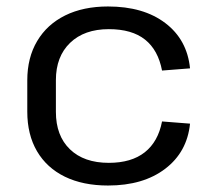

<svg xmlns="http://www.w3.org/2000/svg" viewBox="-20 -568 658 596"><path d="M315.3 7.9Q237.7 7.9 181.4 -19.5Q125.2 -46.9 94.9 -98.5Q64.7 -150.1 64.7 -221.4V-318.6Q64.7 -389.1 95.4 -440.6Q126 -492.2 182.3 -520.1Q238.6 -547.9 315.3 -547.9Q425.4 -547.9 493.1 -496.4Q560.9 -445 569.9 -355.8L483 -349Q470.9 -412.7 430.2 -445.1Q389.5 -477.5 317.8 -477.5Q241.6 -477.5 197.6 -435Q153.5 -392.5 153.5 -319.2V-220.8Q153.5 -146.6 197.1 -104.6Q240.6 -62.5 317.8 -62.5Q387.8 -62.5 429.4 -95.3Q470.9 -128.1 483 -191L569.9 -184.2Q560.9 -95.9 492.7 -44Q424.5 7.9 315.3 7.9Z"/></svg>

Font: Pathway Extreme 8pt Thin
Style: Regular
Weight: 100
Designer: Eduardo Rodriguez Tunni
Foundry: Eduardo Rodriguez Tunni
Version: Version 1.000